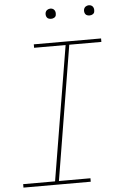

<svg xmlns="http://www.w3.org/2000/svg" viewBox="-60 -954 621 995"><g transform="rotate(-5 250.0 -456.0)"><path d="M21 0V-18H187L303 -717H139V-735H489V-717H322L207 -18H371V0ZM440 -859Q434 -859 428 -861Q422 -863 418.5 -868Q415 -873 414 -879Q413 -885 414 -891Q415 -896 417.5 -900Q420 -904 423.5 -906.5Q427 -909 431.5 -910.5Q436 -912 440 -912Q447 -912 452.5 -909.5Q458 -907 461.5 -902Q465 -897 466 -891Q467 -885 466 -879Q466 -874 463.5 -870Q461 -866 457 -863.5Q453 -861 449 -860Q445 -859 440 -859ZM240 -859Q234 -859 228 -861Q222 -863 218.5 -868Q215 -873 214 -879Q213 -885 214 -891Q215 -896 217.5 -900Q220 -904 223.5 -906.5Q227 -909 231.5 -910.5Q236 -912 240 -912Q247 -912 252.5 -909.5Q258 -907 261.5 -902Q265 -897 266 -891Q267 -885 266 -879Q266 -874 263.5 -870Q261 -866 257 -863.5Q253 -861 249 -860Q245 -859 240 -859Z"/></g></svg>

Font: Iosevka Slab Thin
Style: Italic
Weight: 100
Italic angle: -9°
Monospace: yes
Designer: Belleve Invis
Foundry: Belleve Invis
Version: Version 11.1.1; ttfautohint (v1.8.3)